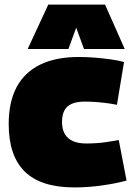

<svg xmlns="http://www.w3.org/2000/svg" viewBox="-20 -809 586 839"><path d="M18 -267Q18 -363 52.5 -428Q87 -493 155.5 -526.5Q224 -560 324 -560Q360 -560 396 -557Q432 -554 464.5 -549.5Q497 -545 522 -538L491 -351Q466 -356 442 -359Q418 -362 395 -363.5Q372 -365 350 -365Q316 -365 294 -355.5Q272 -346 261.5 -326.5Q251 -307 251 -276Q251 -244 263.5 -223Q276 -202 299.5 -192Q323 -182 356 -182Q380 -182 402 -183.5Q424 -185 447.5 -188.5Q471 -192 499 -197L533 -20Q486 -7 425 1.5Q364 10 305 10Q159 10 88.5 -59Q18 -128 18 -267ZM101 -595 191 -789H439L525 -595H347L313 -688L279 -595Z"/></svg>

Font: Georama ExtraCondensed Thin Black
Style: Regular
Weight: 900
Version: Version 1.001